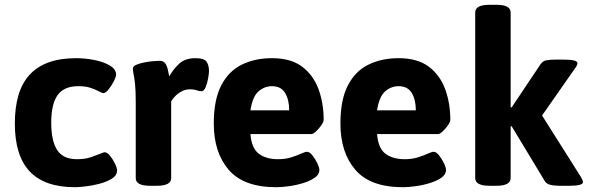

<svg xmlns="http://www.w3.org/2000/svg" viewBox="-20 -774 2460 802"><path d="M294 8Q166 8 104 -58Q42 -124 42 -258Q42 -325 57 -376Q72 -427 103.5 -461.5Q135 -496 183.5 -513.5Q232 -531 299 -531Q335 -531 373.5 -523.5Q412 -516 438.5 -500.5Q465 -485 465 -462Q465 -453 455.5 -434.5Q446 -416 433.5 -400.5Q421 -385 412 -385Q409 -385 404.5 -387Q400 -389 394 -392Q381 -399 360 -406.5Q339 -414 307 -414Q247 -414 220.5 -376.5Q194 -339 194 -262Q194 -185 219 -147Q244 -109 301 -109Q336 -109 360 -117.5Q384 -126 399 -132Q405 -134 409.5 -136Q414 -138 417 -138Q428 -138 440 -123Q452 -108 460.5 -90Q469 -72 469 -62Q469 -41 447 -27.5Q425 -14 394 -6Q363 2 334.5 5Q306 8 294 8Z M607 2Q547 2 547 -30V-347Q547 -397 544 -424Q541 -451 538 -464.5Q535 -478 535 -488Q535 -497 548.5 -503Q562 -509 581.5 -513Q601 -517 619.5 -518.5Q638 -520 647 -520Q663 -520 670.5 -509Q678 -498 681 -483Q684 -468 687 -455Q703 -484 728 -507.5Q753 -531 796 -531Q833 -531 843 -516Q853 -501 853 -477Q853 -468 849.5 -447.5Q846 -427 839 -410Q832 -393 822 -393Q812 -393 801 -397Q790 -401 775 -401Q755 -401 739 -392.5Q723 -384 712 -372.5Q701 -361 695 -351V-30Q695 2 635 2Z M1134 8Q998 8 935.5 -64.5Q873 -137 873 -258Q873 -357 904 -417Q935 -477 990 -504Q1045 -531 1116 -531Q1195 -531 1242 -495.5Q1289 -460 1310.5 -401.5Q1332 -343 1332 -273Q1332 -265 1322 -250.5Q1312 -236 1300 -225Q1288 -214 1281 -214H1026Q1031 -154 1061.5 -131.5Q1092 -109 1141 -109Q1173 -109 1197.5 -117Q1222 -125 1238.5 -132.5Q1255 -140 1262 -140Q1273 -140 1285 -125Q1297 -110 1305.5 -92Q1314 -74 1314 -64Q1314 -45 1294.5 -31.5Q1275 -18 1245.5 -9Q1216 0 1185.5 4Q1155 8 1134 8ZM1026 -313H1188Q1188 -357 1171 -385.5Q1154 -414 1116 -414Q1085 -414 1060 -392.5Q1035 -371 1026 -313Z M1663 8Q1527 8 1464.5 -64.5Q1402 -137 1402 -258Q1402 -357 1433 -417Q1464 -477 1519 -504Q1574 -531 1645 -531Q1724 -531 1771 -495.5Q1818 -460 1839.5 -401.5Q1861 -343 1861 -273Q1861 -265 1851 -250.5Q1841 -236 1829 -225Q1817 -214 1810 -214H1555Q1560 -154 1590.5 -131.5Q1621 -109 1670 -109Q1702 -109 1726.5 -117Q1751 -125 1767.5 -132.5Q1784 -140 1791 -140Q1802 -140 1814 -125Q1826 -110 1834.5 -92Q1843 -74 1843 -64Q1843 -45 1823.5 -31.5Q1804 -18 1774.5 -9Q1745 0 1714.5 4Q1684 8 1663 8ZM1555 -313H1717Q1717 -357 1700 -385.5Q1683 -414 1645 -414Q1614 -414 1589 -392.5Q1564 -371 1555 -313Z M2025 2Q1965 2 1965 -30V-722Q1965 -754 2025 -754H2053Q2113 -754 2113 -722V-326L2117 -325L2238 -506Q2247 -519 2262 -522Q2277 -525 2299 -525H2336Q2392 -525 2392 -510Q2392 -502 2383 -490L2211 -244L2213 -341L2407 -34Q2415 -21 2415 -13Q2415 2 2358 2H2316Q2294 2 2278.5 -2Q2263 -6 2256 -17L2117 -247L2113 -246V-30Q2113 2 2053 2Z"/></svg>

Font: Asap
Style: Regular
Weight: 400
Designer: Pablo Cosgaya
Foundry: Omnibus-Type
Version: Version 3.001